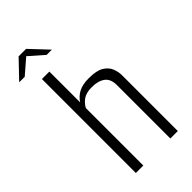

<svg xmlns="http://www.w3.org/2000/svg" viewBox="-270 -846 909 909"><g transform="rotate(-45 184.0 -391.5)"><path d="M60 -629H110V-423Q126 -448 152 -461.5Q178 -475 220 -475Q272 -475 297.5 -459Q323 -443 332 -419.5Q341 -396 341 -374V0H291V-357Q291 -399 266.5 -417Q242 -435 200 -435Q163 -435 142.5 -421Q122 -407 110 -385V0H60ZM-27 -694 58 -783H108L192 -694H157L84 -758L10 -694Z"/></g></svg>

Font: Smooch Sans Thin
Style: Regular
Weight: 400
Version: Version 1.010